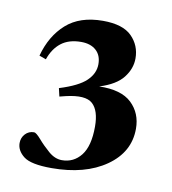

<svg xmlns="http://www.w3.org/2000/svg" viewBox="-55 -773 449 500"><g transform="rotate(10 169.0 -523.5)"><path d="M113 -322.5Q58.5 -322.5 39.2 -337.5Q20 -352.5 20 -372.5Q20 -386.5 29.2 -396.5Q38.5 -406.5 52.5 -406.5Q58 -406.5 70.8 -391.8Q83.5 -377 100.5 -362.2Q117.5 -347.5 136 -347.5Q167 -347.5 186.5 -372.2Q206 -397 206 -448.5Q206 -491 187 -508.2Q168 -525.5 117 -513.5L101 -509.5L96 -531Q146 -546.5 166.2 -566Q186.5 -585.5 186.5 -610Q186.5 -633.5 172 -646.5Q157.5 -659.5 132.5 -659.5Q100 -659.5 79.8 -643.8Q59.5 -628 49.5 -599L31.5 -605.5Q46 -659.5 82 -691.5Q118 -723.5 179 -723.5Q231.5 -723.5 255.2 -699.8Q279 -676 279 -641.5Q279 -614.5 260.5 -590.8Q242 -567 198.5 -553.5Q257 -555 284.5 -528.8Q312 -502.5 312 -461.5Q312 -399.5 256.8 -361Q201.5 -322.5 113 -322.5Z"/></g></svg>

Font: Newsreader Display SemiBold
Style: Regular
Weight: 600
Designer: Hugues Gentile
Foundry: Production Type
Version: Version 1.001